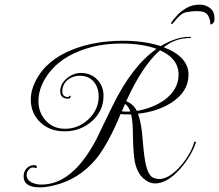

<svg xmlns="http://www.w3.org/2000/svg" viewBox="-20 -777 946 829"><path d="M843 -757Q867 -757 886.5 -742.5Q906 -728 906 -700Q906 -689 905 -685Q904 -681 899 -676Q888 -667 888 -675Q888 -694 877.5 -711.5Q867 -729 830 -729Q806 -729 783 -724Q760 -719 733 -684Q728 -677 726 -675.5Q724 -674 721 -674Q717 -674 719 -678Q720 -680 721 -681.5Q722 -683 725 -687Q731 -696 746.5 -712.5Q762 -729 786 -743Q810 -757 843 -757ZM152 32Q82 32 82 -15Q82 -36 94 -49Q108 -64 126 -64Q139 -64 139 -57Q139 -51 136 -51Q135 -51 129 -53Q126 -54 122 -54Q111 -54 103 -43Q95 -34 95 -21Q95 -1 117 11Q137 20 158 20Q235 20 299 -41Q324 -64 348.5 -98Q373 -132 397 -177Q397 -178 414.5 -214Q432 -250 466 -320Q550 -492 656 -566Q595 -589 504 -589Q452 -589 406 -580.5Q360 -572 319 -555Q222 -516 175 -438Q146 -389 146 -341Q146 -290 178 -256Q210 -221 261 -221Q318 -221 362 -262Q406 -304 406 -360Q406 -399 385 -424Q363 -450 324 -450Q295 -450 272 -432Q249 -412 249 -382Q249 -358 275 -358Q277 -358 278 -361Q281 -364 283 -364Q285 -363 285 -361Q285 -351 274 -351Q240 -351 240 -383Q240 -415 269 -439Q297 -462 329 -462Q372 -462 399 -434Q427 -406 427 -363Q427 -297 375 -252Q326 -210 259 -210Q196 -210 156 -247Q113 -287 113 -346Q113 -388 134 -428Q180 -519 296 -564Q391 -601 512 -601Q602 -601 674 -578Q742 -618 797 -618Q805 -618 805 -616Q805 -613 802 -613Q798 -613 790.5 -612.5Q783 -612 774 -611Q728 -605 687 -573Q794 -532 794 -454Q794 -381 719 -333Q659 -295 576 -286Q587 -256 593 -206Q596 -179 598 -152Q600 -125 604 -98Q615 -19 643 -9Q656 -4 667 -4Q711 -4 762 -63Q806 -116 819 -165L821 -166L826 -164V-162Q807 -105 759 -49Q702 15 650 15Q628 15 609 1Q574 -22 562 -79Q559 -96 557 -122Q555 -148 554 -185Q554 -254 546 -283H526Q519 -283 512.5 -283.5Q506 -284 501 -285Q447 -155 395 -91Q320 -1 211 24Q177 32 152 32ZM571 -298Q640 -310 691 -346Q751 -391 751 -455Q751 -524 671 -560Q633 -527 596.5 -472Q560 -417 525 -340Q556 -328 571 -298ZM527 -295H534L543 -296Q534 -319 520 -328Q517 -323 514 -315Q511 -307 506 -296Q511 -296 516.5 -295.5Q522 -295 527 -295Z"/></svg>

Font: Imperial Script
Style: Regular
Weight: 400
Designer: Robert E. Leuschke
Foundry: Robert E. Leuschke
Version: Version 1.010; ttfautohint (v1.8.3)